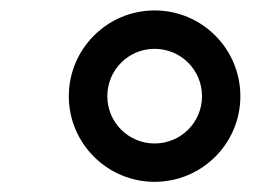

<svg xmlns="http://www.w3.org/2000/svg" viewBox="-20 -753 495 368"><path d="M276.3 -404.5C367.2 -404.5 440.7 -478 440.7 -568.5C440.7 -659.4 367.2 -733 276.3 -733C185.7 -733 111.9 -659.4 111.9 -568.5C111.9 -478 185.7 -404.5 276.3 -404.5ZM185.7 -568.5C185.7 -619 226.2 -659.4 276.3 -659.4C326.7 -659.4 367.2 -619 367.2 -568.5C367.2 -518.5 326.7 -478 276.3 -478C226.2 -478 185.7 -518.5 185.7 -568.5Z"/></svg>

Font: Margiela Sans Text
Style: Italic
Weight: 400
Italic angle: -9.39999°
Designer: Stefan Endress, Andreas Faust
Version: Version 1.100;FEAKit 1.0